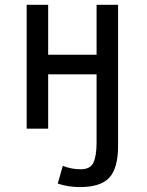

<svg xmlns="http://www.w3.org/2000/svg" viewBox="-20 -532 606 794"><path d="M468.3 70.8Q468.3 163.6 432.1 202.6Q396 241.7 310.5 241.7Q261.7 241.7 218.8 227.1L239.7 153.8Q275.4 168 313.5 168Q354.5 168 366.9 139.4Q379.4 110.8 379.4 57.1V-224.6H179.2V0H90.3V-512.2H179.2V-305.7H379.4V-512.2H468.3Z"/></svg>

Font: Cadman
Style: Regular
Weight: 400
Designer: Paul James MIller
Foundry: High-Logic / Made with FontCreator
Version: Version 2.114;March 28, 2021;FontCreator 13.0.0.2683 64-bit